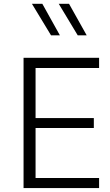

<svg xmlns="http://www.w3.org/2000/svg" viewBox="-20 -963 562 983"><path d="M162.1 -51.8V-307.6H460.4V-358.4H162.1V-614.7H487.3V-667H100.6V0H487.3V-51.8ZM196.8 -943.4H143.6L241.2 -782.2H286.6ZM333.5 -943.4H280.8L377.9 -782.2H423.8Z"/></svg>

Font: Estedad Light
Style: Regular
Weight: 300
Designer: Amin Abedi
Version: Version 7.3